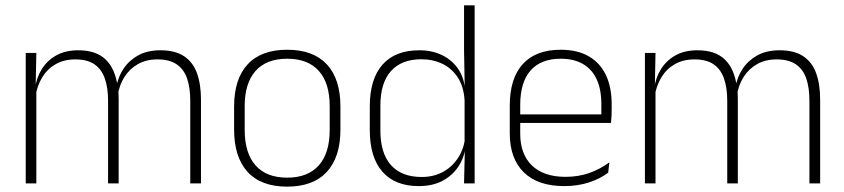

<svg xmlns="http://www.w3.org/2000/svg" viewBox="-20 -684 3147 716"><path d="M689.5 0V-308.5Q689.5 -356.5 677.8 -391Q666 -425.5 639 -444Q612 -462.5 567 -462.5Q525.5 -462.5 494.5 -445Q463.5 -427.5 444.2 -397.2Q425 -367 419 -328.5L407.5 -361.5H414.5Q420 -396.5 440.5 -427.5Q461 -458.5 495.2 -477.5Q529.5 -496.5 578 -496.5Q633 -496.5 666.2 -474.5Q699.5 -452.5 714.5 -411.2Q729.5 -370 729.5 -312V0ZM76 0V-486.5H115.5L113 -362L115.5 -360.5V0ZM383 0V-308Q383 -356.5 371 -391Q359 -425.5 332.5 -444Q306 -462.5 261 -462.5Q218.5 -462.5 187.2 -444.5Q156 -426.5 137.2 -395.2Q118.5 -364 112 -324L100 -356H111Q116 -394 135.8 -426Q155.5 -458 189.5 -477.2Q223.5 -496.5 272 -496.5Q338.5 -496.5 374.2 -462Q410 -427.5 419 -359.5Q421 -348.5 421.8 -337.5Q422.5 -326.5 422.5 -315V0Z M1051 12Q953.5 12 903.2 -43Q853 -98 853 -201V-286.5Q853 -389.5 903.5 -444Q954 -498.5 1051 -498.5Q1148 -498.5 1198.8 -444Q1249.5 -389.5 1249.5 -286.5V-201Q1249.5 -98 1198.8 -43Q1148 12 1051 12ZM1051 -21.5Q1128 -21.5 1168.8 -67.2Q1209.5 -113 1209.5 -199.5V-288Q1209.5 -374 1169 -419.5Q1128.5 -465 1051 -465Q973.5 -465 933 -419.5Q892.5 -374 892.5 -288V-199.5Q892.5 -113 933 -67.2Q973.5 -21.5 1051 -21.5Z M1541.5 10Q1453 10 1406 -43.8Q1359 -97.5 1359 -199V-287.5Q1359 -389 1406.2 -442.8Q1453.5 -496.5 1543.5 -496.5Q1592 -496.5 1629.8 -477.8Q1667.5 -459 1689.8 -425.2Q1712 -391.5 1714.5 -345.5H1727.5L1712.5 -309.5Q1709.5 -360.5 1687.5 -394.5Q1665.5 -428.5 1630.2 -445.8Q1595 -463 1551.5 -463Q1477.5 -463 1438 -419Q1398.5 -375 1398.5 -290V-197.5Q1398.5 -112.5 1438 -68.2Q1477.5 -24 1552.5 -24Q1596 -24 1629.8 -41.8Q1663.5 -59.5 1685.5 -91.2Q1707.5 -123 1714 -164.5L1727 -132.5H1715.5Q1710 -93 1688 -60.8Q1666 -28.5 1629.2 -9.2Q1592.5 10 1541.5 10ZM1710.5 0 1713.5 -126.5 1712.5 -140V-347L1713 -359L1710.5 -497.5V-664H1750V0Z M2084 10Q1986 10 1933.5 -41.2Q1881 -92.5 1881 -187V-290.5Q1881 -391.5 1929.5 -445Q1978 -498.5 2071 -498.5Q2133 -498.5 2175.2 -474.2Q2217.5 -450 2239.2 -404.8Q2261 -359.5 2261 -295.5V-278Q2261 -265.5 2260.5 -252.8Q2260 -240 2258.5 -225.5H2222Q2222.5 -245.5 2222.5 -263.2Q2222.5 -281 2222.5 -296Q2222.5 -350.5 2205.2 -388Q2188 -425.5 2154.2 -445.2Q2120.5 -465 2071 -465Q1997 -465 1958.5 -421Q1920 -377 1920 -293V-245V-239V-184.5Q1920 -147 1931 -117.5Q1942 -88 1963.2 -67.2Q1984.5 -46.5 2016 -35.5Q2047.5 -24.5 2089 -24.5Q2136 -24.5 2176.5 -38.5Q2217 -52.5 2252.5 -78.5L2248 -40Q2217.5 -17 2175.8 -3.5Q2134 10 2084 10ZM1901 -225.5V-257.5H2248.5V-225.5Z M2998.5 0V-308.5Q2998.5 -356.5 2986.8 -391Q2975 -425.5 2948 -444Q2921 -462.5 2876 -462.5Q2834.5 -462.5 2803.5 -445Q2772.5 -427.5 2753.2 -397.2Q2734 -367 2728 -328.5L2716.5 -361.5H2723.5Q2729 -396.5 2749.5 -427.5Q2770 -458.5 2804.2 -477.5Q2838.5 -496.5 2887 -496.5Q2942 -496.5 2975.2 -474.5Q3008.5 -452.5 3023.5 -411.2Q3038.5 -370 3038.5 -312V0ZM2385 0V-486.5H2424.5L2422 -362L2424.5 -360.5V0ZM2692 0V-308Q2692 -356.5 2680 -391Q2668 -425.5 2641.5 -444Q2615 -462.5 2570 -462.5Q2527.5 -462.5 2496.2 -444.5Q2465 -426.5 2446.2 -395.2Q2427.5 -364 2421 -324L2409 -356H2420Q2425 -394 2444.8 -426Q2464.5 -458 2498.5 -477.2Q2532.5 -496.5 2581 -496.5Q2647.5 -496.5 2683.2 -462Q2719 -427.5 2728 -359.5Q2730 -348.5 2730.8 -337.5Q2731.5 -326.5 2731.5 -315V0Z"/></svg>

Font: Anek Gurmukhi ExtraLight
Style: Regular
Weight: 250
Designer: Sarang Kulkarni (Gurmukhi), Yesha Goshar (Latin)
Foundry: Ek Type
Version: Version 1.003